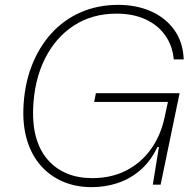

<svg xmlns="http://www.w3.org/2000/svg" viewBox="-20 -759 804 789"><path d="M357 10Q291 10 238 -13Q185 -36 148 -78Q111 -120 92.5 -178.5Q74 -237 76 -309Q79 -406 109 -485Q139 -564 190.5 -621Q242 -678 312 -708.5Q382 -739 466 -739Q540 -739 599.5 -713Q659 -687 695.5 -637Q732 -587 735 -515H694Q689 -571 659 -613.5Q629 -656 578 -679.5Q527 -703 459 -703Q359 -703 283.5 -654Q208 -605 164 -516.5Q120 -428 116 -309Q114 -241 130 -188.5Q146 -136 178.5 -100Q211 -64 256.5 -45.5Q302 -27 359 -27Q437 -27 498 -58Q559 -89 599.5 -145Q640 -201 656 -275L672 -349L680 -340H367L374 -376H718L640 0H608L633 -155H627Q600 -98 558.5 -61.5Q517 -25 465.5 -7.5Q414 10 357 10Z"/></svg>

Font: Mona Sans ExtraLight
Style: Italic
Weight: 200
Italic angle: -11.6951°
Designer: Deni Anggara
Foundry: GitHub
Version: Version 2.000